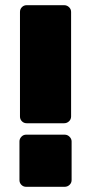

<svg xmlns="http://www.w3.org/2000/svg" viewBox="-20 -720 350 740"><path d="M83 -245Q72 -245 64.5 -252.5Q57 -260 57 -271V-674Q57 -685 64.5 -692.5Q72 -700 83 -700H227Q238 -700 246 -692.5Q254 -685 254 -674V-271Q254 -260 246 -252.5Q238 -245 227 -245ZM81 0Q70 0 62.5 -7.5Q55 -15 55 -26V-175Q55 -185 62.5 -193Q70 -201 81 -201H229Q240 -201 248 -193Q256 -185 256 -175V-26Q256 -15 248 -7.5Q240 0 229 0Z"/></svg>

Font: Rubik Light ExtraBold
Style: Regular
Weight: 800
Version: Version 2.104